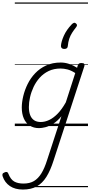

<svg xmlns="http://www.w3.org/2000/svg" viewBox="-121 -1030 739 1569"><path d="M66 519Q2 519 -40 490.5Q-82 462 -99 412Q-103 401 -100.5 392.5Q-98 384 -84 379Q-72 373 -64 376Q-56 379 -53 389Q-34 437 -4.5 453.5Q25 470 71 470Q122 470 156.5 449.5Q191 429 217 387Q243 345 264 278L381 -80Q348 -40 314 -19Q280 2 250 9.5Q220 17 198 17Q154 17 122 -3.5Q90 -24 73.5 -62Q57 -100 57 -151Q57 -194 69 -244.5Q81 -295 105 -343.5Q129 -392 166.5 -431.5Q204 -471 256 -495Q308 -519 376 -519Q410 -519 444.5 -507.5Q479 -496 509 -476L514 -494Q518 -506 524.5 -510.5Q531 -515 545 -515Q563 -515 567.5 -507.5Q572 -500 568 -488L317 281Q291 363 258 415.5Q225 468 179 493.5Q133 519 66 519ZM212 -33Q246 -33 281 -49.5Q316 -66 350.5 -101.5Q385 -137 417 -194L494 -433Q460 -455 430.5 -462.5Q401 -470 374 -470Q319 -470 276.5 -449.5Q234 -429 203.5 -395Q173 -361 153.5 -319.5Q134 -278 124.5 -235.5Q115 -193 115 -155Q115 -117 125.5 -89.5Q136 -62 157.5 -47.5Q179 -33 212 -33ZM499 -839Q507 -833 508 -825.5Q509 -818 502 -809Q483 -785 468.5 -762.5Q454 -740 445 -713.5Q436 -687 433 -653Q432 -641 424.5 -635.5Q417 -630 404 -630Q391 -630 384 -636.5Q377 -643 377 -654Q379 -689 400.5 -737.5Q422 -786 466 -832Q474 -840 482.5 -843Q491 -846 499 -839ZM0 490H598V500H0ZM0 -20H598V0H0ZM0 -505H598V-500H0ZM0 -1010H598V-1000H0Z"/></svg>

Font: Playwrite RO Guides
Style: Regular
Weight: 400
Designer: Veronika Burian, José Scaglione
Foundry: TypeTogether
Version: Version 1.003